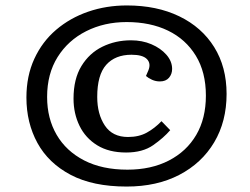

<svg xmlns="http://www.w3.org/2000/svg" viewBox="-20 -673 918 705"><path d="M445 12Q321 12 239.5 -31Q158 -74 117.5 -148Q77 -222 77 -315Q77 -394 106 -457Q135 -520 186 -563.5Q237 -607 303.5 -630Q370 -653 446 -653Q556 -653 638.5 -613Q721 -573 766.5 -500Q812 -427 812 -328Q812 -227 766.5 -150.5Q721 -74 638.5 -31Q556 12 445 12ZM448 -50Q535 -50 600 -83.5Q665 -117 700.5 -177.5Q736 -238 736 -322Q736 -408 699 -468.5Q662 -529 597 -560.5Q532 -592 445 -592Q363 -592 296.5 -558.5Q230 -525 191.5 -463.5Q153 -402 153 -317Q153 -238 188 -178Q223 -118 289 -84Q355 -50 448 -50ZM443 -113Q380 -113 337 -139.5Q294 -166 272 -211Q250 -256 250 -311Q250 -383 279 -430.5Q308 -478 356 -501.5Q404 -525 461 -525Q502 -525 536 -510.5Q570 -496 591 -472Q612 -448 612 -420Q612 -401 600.5 -387.5Q589 -374 567 -374Q552 -374 538.5 -380Q525 -386 516 -394L525 -415Q535 -440 519.5 -456Q504 -472 463 -472Q403 -472 370 -435Q337 -398 337 -317Q337 -254 365 -212Q393 -170 450 -170Q490 -170 519 -186Q548 -202 573 -228L605 -195Q581 -167 542.5 -140Q504 -113 443 -113Z"/></svg>

Font: Literata 7pt Medium
Style: Italic
Weight: 500
Italic angle: -2°
Designer: Latin by Veronika Burian and Jose Scaglione. Greek by Irene Vlachou. Cyrillic by Vera Evstafieva
Foundry: TypeTogether
Version: Version 3.002